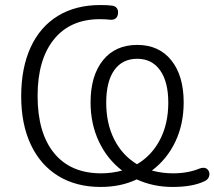

<svg xmlns="http://www.w3.org/2000/svg" viewBox="-20 -733 850 761"><path d="M64 -351Q64 -464 101.5 -545.5Q139 -627 209.5 -670Q280 -713 377 -713Q407 -713 421 -711Q435 -710 441.5 -702.5Q448 -695 448 -685Q448 -668 439 -660.5Q430 -653 414 -655Q400 -657 373 -657Q257 -656 193 -576Q129 -496 129 -353Q129 -206 194.5 -126Q260 -46 381 -46Q423 -46 464 -57Q405 -102 372 -172Q339 -242 339 -327Q339 -433 388 -494Q437 -555 524 -555Q610 -555 659 -494Q708 -433 708 -327Q708 -241 675 -171.5Q642 -102 582 -57Q623 -46 666 -46Q725 -46 771 -65Q779 -68 786 -68Q797 -68 803.5 -60.5Q810 -53 810 -43Q810 -34 805 -26.5Q800 -19 791 -15Q744 8 664 8Q587 8 522 -22Q459 8 379 8Q282 8 211 -35.5Q140 -79 102 -160Q64 -241 64 -351ZM523 -82Q582 -117 614.5 -180Q647 -243 647 -326Q647 -409 614.5 -454.5Q582 -500 524 -500Q465 -500 433 -455Q401 -410 401 -326Q401 -243 433 -180Q465 -117 523 -82Z"/></svg>

Font: SN Pro Light
Style: Regular
Weight: 300
Designer: Tobias Whetton
Foundry: Supernotes
Version: Version 1.002